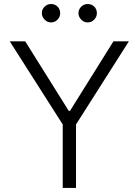

<svg xmlns="http://www.w3.org/2000/svg" viewBox="-20 -932 687 952"><path d="M232.9 -820.8Q214.8 -820.8 201.2 -834.7Q187.5 -848.6 187.5 -866.7Q187.5 -885.7 201.2 -898.9Q214.8 -912.1 232.9 -912.1Q252.4 -912.1 265.4 -899.2Q278.3 -886.2 278.3 -866.7Q278.3 -848.1 265.1 -834.5Q252 -820.8 232.9 -820.8ZM414.6 -820.8Q396.5 -820.8 382.8 -834.7Q369.1 -848.6 369.1 -866.7Q369.1 -885.7 382.8 -898.9Q396.5 -912.1 414.6 -912.1Q434.1 -912.1 447.3 -899.2Q460.4 -886.2 460.4 -866.7Q460.4 -848.6 447 -834.7Q433.6 -820.8 414.6 -820.8ZM28.3 -727.1H105L320.8 -382.3H327.1L542.5 -727.1H619.1L356.9 -314.9V0H291V-314.9Z"/></svg>

Font: Interop Light
Style: Regular
Weight: 300
Designer: Rasmus Andersson, Google, Jang Haemin
Foundry: jhaemin
Version: Version 1.007